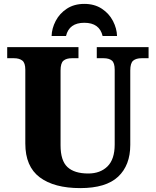

<svg xmlns="http://www.w3.org/2000/svg" viewBox="-20 -956 799 986"><path d="M110 -219V-598Q110 -633 94.5 -645Q79 -657 52 -657H17V-714H383V-657H349Q321 -657 306 -644.5Q291 -632 291 -594V-210Q291 -131 326.5 -98Q362 -65 433 -65Q495 -65 532 -101.5Q569 -138 569 -214V-598Q569 -633 554.5 -645Q540 -657 512 -657H477V-714H743V-657H707Q679 -657 664 -644.5Q649 -632 649 -594V-212Q649 -107 586.5 -48.5Q524 10 392 10Q258 10 184 -45.5Q110 -101 110 -219ZM413 -936Q465 -936 502.5 -911.5Q540 -887 560 -848.5Q580 -810 581 -771H507Q491 -839 413 -839Q335 -839 319 -771H245Q246 -810 266 -848.5Q286 -887 323.5 -911.5Q361 -936 413 -936Z"/></svg>

Font: Noto Serif ExtraBold
Style: Regular
Weight: 800
Designer: Monotype Design Team
Foundry: Monotype Imaging Inc.
Version: Version 1.001